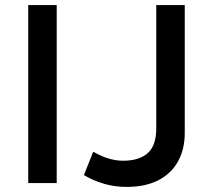

<svg xmlns="http://www.w3.org/2000/svg" viewBox="-20 -720 836 755"><path d="M91 0V-700H203V0ZM478.5 15Q431.5 15 389.2 2.8Q347 -9.5 310 -31.5L346.5 -123.5Q376 -106.5 405.2 -97.2Q434.5 -88 464.5 -88Q527.5 -88 561 -118Q594.5 -148 594.5 -215.5V-700H706.5V-197Q706.5 -133 680 -85.2Q653.5 -37.5 602.5 -11.2Q551.5 15 478.5 15Z"/></svg>

Font: Geologica Cursive
Style: Regular
Weight: 400
Designer: Sindre Bremnes, Frode Helland
Foundry: Monokrom Skriftforlag AS
Version: Version 1.010;gftools[0.9.28]